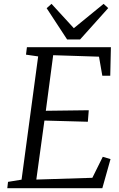

<svg xmlns="http://www.w3.org/2000/svg" viewBox="-20 -997 631 1017"><path d="M18.6 0H522L565.4 -154.3L524.4 -166.5L469.2 -55.2L172.4 -45.9L215.3 -358.4L445.3 -352.1L450.2 -413.1L222.7 -410.2L261.7 -704.6L504.4 -696.8L522 -595.7H564L567.4 -747.1H122.6L117.7 -707.5L182.1 -698.2L94.2 -45.4L22.5 -33.7ZM335.4 -788.1H404.3L553.2 -954.1L528.8 -976.6L371.1 -847.7L252.9 -976.6L227.1 -953.6Z"/></svg>

Font: Merriweather
Style: Light Italic
Weight: 300
Italic angle: -7.5°
Designer: Eben Sorkin
Foundry: Eben Sorkin
Version: Version 1.001